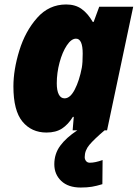

<svg xmlns="http://www.w3.org/2000/svg" viewBox="-20 -583 619 859"><path d="M576 -553 459 0H448Q401 40 380 65Q359 90 359 120Q359 130 365 137.5Q371 145 382 145Q406 145 439 133L438 241Q412 249 391 252.5Q370 256 341 256Q285 256 254 226.5Q223 197 223 152Q223 105 249.5 69Q276 33 326 0H305L310 -60H306Q285 -26 257.5 -8Q230 10 188 10Q121 10 80.5 -39Q40 -88 40 -196Q40 -271 66.5 -357Q93 -443 146 -503Q199 -563 276 -563Q317 -563 345 -543Q373 -523 395 -485H399L424 -553ZM346 -280Q350 -302 350 -343Q350 -410 320 -410Q299 -410 279 -380Q259 -350 246.5 -303.5Q234 -257 234 -210Q234 -178 243 -160.5Q252 -143 269 -143Q294 -143 314.5 -182.5Q335 -222 346 -280Z"/></svg>

Font: Noto Sans Display Black
Style: Italic
Weight: 900
Italic angle: -12°
Designer: Monotype Design team
Foundry: Monotype Imaging Inc.
Version: Version 1.000